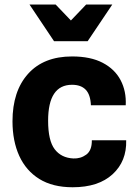

<svg xmlns="http://www.w3.org/2000/svg" viewBox="-20 -800 588 830"><path d="M294 9.5Q208 9.5 150.2 -26.2Q92.5 -62 63.2 -126.2Q34 -190.5 34 -275.5Q34 -406 101.5 -481Q169 -556 291.5 -556Q371.5 -556 424 -528.5Q476.5 -501 501.5 -453.2Q526.5 -405.5 523.5 -345H373Q371 -391 350.5 -412.2Q330 -433.5 291.5 -433.5Q188 -433.5 188 -278Q188 -192 216.5 -154.8Q245 -117.5 297 -115Q328 -113.5 352.8 -131.5Q377.5 -149.5 377 -193.5H525.5Q528 -103 466.8 -46.8Q405.5 9.5 294 9.5ZM213.5 -622 107.5 -780.5H220.5L286.5 -711.5L352.5 -780.5H465.5L359 -622Z"/></svg>

Font: Spline Sans
Style: Bold
Weight: 700
Designer: Eben Sorkin, Mirko Velimirovic
Foundry: Sorkin Type
Version: Version 1.000; ttfautohint (v1.8.3)